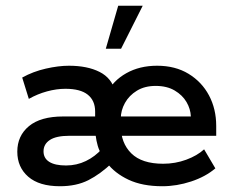

<svg xmlns="http://www.w3.org/2000/svg" viewBox="-20 -636 806 666"><path d="M188 10Q116 10 78 -23Q40 -56 40 -110Q40 -165 80.5 -198.5Q121 -232 199 -232H327L310 -204V-249Q310 -287 284.5 -307.5Q259 -328 207 -328Q176 -328 143 -319Q110 -310 80 -293L57 -367Q95 -388 139 -398Q183 -408 219 -408Q283 -408 325.5 -386.5Q368 -365 380 -318L350 -312Q372 -356 418 -382Q464 -408 525 -408Q588 -408 634 -380Q680 -352 705 -305Q730 -258 730 -199V-165H361V-232H642Q641 -258 627 -282Q613 -306 586 -322Q559 -338 520 -338Q482 -338 455 -321.5Q428 -305 413.5 -279Q399 -253 399 -225V-200Q399 -140 435.5 -104Q472 -68 546 -68Q588 -68 626 -82Q664 -96 688 -118L727 -52Q693 -23 643 -6.5Q593 10 543 10Q474 10 426 -12.5Q378 -35 350 -72H370Q328 -32 286.5 -11Q245 10 188 10ZM209 -62Q246 -62 278 -77.5Q310 -93 334 -120V-98Q324 -113 319 -130.5Q314 -148 312 -165H221Q175 -165 153 -150.5Q131 -136 131 -111Q131 -87 151 -74.5Q171 -62 209 -62ZM347 -467 390 -616H475L400 -467Z"/></svg>

Font: Rokkitt Medium
Style: Regular
Weight: 500
Version: Version 3.103